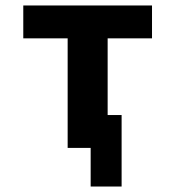

<svg xmlns="http://www.w3.org/2000/svg" viewBox="-20 -540 640 701"><path d="M424 141H311V0H227V-400H65V-520H535V-400H373V-120H424Z"/></svg>

Font: Iosevka Custom Heavy Extended
Style: Regular
Weight: 900
Width: 7
Monospace: yes
Designer: Belleve Invis
Foundry: Belleve Invis
Version: Version 11.2.4; ttfautohint (v1.8.4)